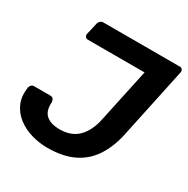

<svg xmlns="http://www.w3.org/2000/svg" viewBox="-161 -844 979 998"><g transform="rotate(30 328.5 -345.0)"><path d="M251 10Q203 10 156 -3.5Q109 -17 72.5 -45Q36 -73 18 -114Q0 -155 8 -211Q10 -220 16.5 -226.5Q23 -233 33 -233H129Q142 -233 147.5 -226Q153 -219 154 -207Q150 -153 178 -129Q206 -105 259 -105Q329 -105 369.5 -146Q410 -187 425 -260L494 -582H154Q144 -582 138.5 -589Q133 -596 135 -606L151 -676Q153 -686 161 -693Q169 -700 179 -700H637Q648 -700 653 -693Q658 -686 656 -675L567 -256Q550 -173 511.5 -113Q473 -53 409 -21.5Q345 10 251 10Z"/></g></svg>

Font: Rubik Medium
Style: Italic
Weight: 500
Italic angle: -12°
Designer: Hubert and Fischer
Foundry: Hubert and Fischer
Version: Version 2.300;gftools[0.9.30]